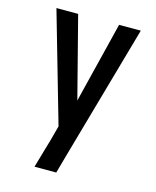

<svg xmlns="http://www.w3.org/2000/svg" viewBox="-111 -812 722 888"><g transform="rotate(15 250.0 -367.5)"><path d="M140 0Q150 -35 160 -69.5Q170 -104 180 -138L199 -209L48 -735H152L252 -347L348 -735H452L276 -114L244 0Z"/></g></svg>

Font: Zed Sans Semibold
Style: Regular
Weight: 600
Designer: Belleve Invis
Foundry: Belleve Invis
Version: Version 1.0.0; ttfautohint (v1.8.4)